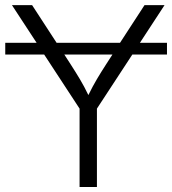

<svg xmlns="http://www.w3.org/2000/svg" viewBox="-20 -748 688 768"><path d="M647.9 -576.7V-529.8H509.3L367.7 -313.5V0H298.3V-313.5L156.7 -529.8H1V-576.7H126.5L27.8 -727.5H108.4L206.5 -576.7H460L558.1 -727.5H638.2L539.6 -576.7ZM429.7 -529.8H237.3L263.2 -489.7Q282.7 -459.5 299.8 -430.9Q316.9 -402.3 333.5 -367.7Q350.6 -402.8 367.7 -431.6Q384.8 -460.4 403.8 -489.7Z"/></svg>

Font: Inter Light
Style: Regular
Weight: 300
Designer: Rasmus Andersson
Foundry: rsms
Version: Version 4.000;git-a52131595